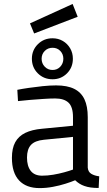

<svg xmlns="http://www.w3.org/2000/svg" viewBox="-20 -943 541 973"><path d="M181 10.2Q112.8 10.2 76.6 -28.7Q40.4 -67.6 40.4 -143Q40.4 -191.7 57.2 -222.3Q74 -252.9 107.9 -269.5Q141.8 -286 193.2 -290.6L349.9 -305.8V-349.4Q349.9 -401.1 327.3 -422.6Q304.7 -444 259.8 -444Q234.6 -444 200 -441.7Q165.4 -439.3 131 -436.6Q96.6 -433.9 71.2 -430.7L67.8 -487.8Q91.4 -492.6 125.6 -497.6Q159.8 -502.6 196.3 -506.4Q232.8 -510.2 264.2 -510.2Q320.8 -510.2 356 -492.7Q391.3 -475.2 408 -439.7Q424.7 -404.2 424.7 -349.4V-93.5Q426.7 -71.5 442.9 -61.9Q459.2 -52.3 482.8 -49.5L480 9.6Q458.6 9.6 440.8 7.3Q422.9 5 407.3 -0.6Q394.1 -5.2 382.7 -12.4Q371.3 -19.6 360.9 -29.6Q341.7 -21.4 312 -12Q282.4 -2.6 248.4 3.8Q214.4 10.2 181 10.2ZM193.3 -52.7Q220.6 -52.7 249.7 -57.6Q278.8 -62.5 305.3 -69.8Q331.9 -77.1 349.9 -83.7V-249.3L202.1 -234.7Q156.9 -230.3 136.8 -208.5Q116.8 -186.6 116.8 -144.6Q116.8 -101.3 135.8 -77Q154.9 -52.7 193.3 -52.7ZM246.3 -541.3Q202 -541.3 171.8 -571.2Q141.6 -601.2 141.6 -645.4Q141.6 -688.8 171.8 -718.9Q202 -749 246.1 -749Q275.2 -749 298.6 -735.3Q321.9 -721.6 335.6 -698.1Q349.3 -674.6 349.3 -645.4Q349.3 -601.2 319.5 -571.2Q289.6 -541.3 246.3 -541.3ZM246.4 -588.4Q270 -588.4 285.5 -605Q301 -621.6 301 -645.2Q301 -668.8 285.5 -684.9Q270 -700.9 246.4 -700.9Q222.8 -700.9 206.8 -684.9Q190.9 -668.8 190.9 -645.2Q190.9 -621.6 206.8 -605Q222.8 -588.4 246.4 -588.4ZM153 -773.4 131.9 -824.5 348 -922.9 373.7 -858.1Z"/></svg>

Font: Titillium Web
Style: Bold
Weight: 700
Designer: Mohamed Gaber, Accademia di Belle Arti di Urbino
Foundry: Kief Type Foundry, Accademia di Belle Arti di Urbino
Version: Version 3.000